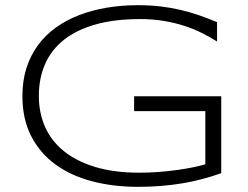

<svg xmlns="http://www.w3.org/2000/svg" viewBox="-20 -703 950 736"><path d="M507.8 -683.1Q554.2 -683.1 594.2 -678.5Q634.3 -673.8 670.9 -665.3Q707.5 -656.7 742.2 -644.8Q776.9 -632.8 812 -618.2V-543.9Q784.2 -561.5 752.7 -577.1Q721.2 -592.8 684.8 -604.5Q648.4 -616.2 606.7 -623Q564.9 -629.9 517.1 -629.9Q419.4 -629.9 346.7 -609.4Q273.9 -588.9 225.6 -550.8Q177.2 -512.7 153.1 -458Q128.9 -403.3 128.9 -335Q128.9 -271 152.6 -217Q176.3 -163.1 224.4 -124Q272.5 -85 344.7 -63Q417 -41 514.2 -41Q552.2 -41 589.6 -43.9Q627 -46.9 660.2 -51.5Q693.4 -56.2 720.7 -61.8Q748 -67.4 767.1 -73.2V-276.9H494.1V-334H828.1V-39.1Q792 -26.4 755.1 -16.6Q718.3 -6.8 679 -0.2Q639.6 6.3 597.4 9.8Q555.2 13.2 508.8 13.2Q414.1 13.2 333 -8.1Q252 -29.3 192.6 -72.5Q133.3 -115.7 99.6 -181.2Q65.9 -246.6 65.9 -335Q65.9 -394 81.5 -442.6Q97.2 -491.2 125.7 -530Q154.3 -568.8 194.6 -597.7Q234.9 -626.5 283.9 -645.3Q333 -664.1 389.6 -673.6Q446.3 -683.1 507.8 -683.1Z"/></svg>

Font: Syncopate
Style: Regular
Weight: 400
Width: 7
Version: Version 001.001